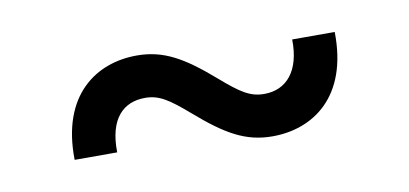

<svg xmlns="http://www.w3.org/2000/svg" viewBox="-34 -458 727 341"><g transform="rotate(-10 329.5 -287.5)"><path d="M82.4 -215.9H159.1C158 -277.7 186.1 -302.6 224.4 -302.6C249.6 -302.6 266.3 -291.5 301.1 -261.4C353 -216.3 387.8 -196 436.1 -196C508.5 -196 578.8 -241.5 576.7 -359.4H500C501.1 -302.9 475.1 -272.7 434.7 -272.7C409.4 -272.7 392.8 -283.7 358 -313.9C306.1 -359 271.3 -379.3 223 -379.3C150.6 -379.3 80.3 -333.8 82.4 -215.9Z"/></g></svg>

Font: Karasuma Gothic
Style: Regular
Weight: 400
Designer: Rasmus Andersson, Ryoko Nishizuka
Foundry: Genbu
Version: Version 1.00